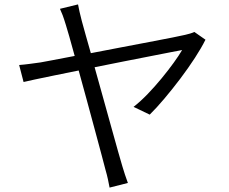

<svg xmlns="http://www.w3.org/2000/svg" viewBox="-20 -810 1040 871"><path d="M334 -790Q336.4 -774.9 340.8 -756.6Q345.2 -738.3 351.1 -714.8Q358.4 -687 369.1 -649.7Q379.9 -612.3 392.1 -568.8Q457.5 -581.5 526.9 -594.7Q596.2 -607.9 657.7 -619.6Q719.2 -631.3 762.7 -639.9Q806.2 -648.4 819.8 -651.9Q830.6 -654.3 842 -657.7Q853.5 -661.1 861.8 -665L912.1 -629.9Q894 -593.3 864 -547.1Q834 -501 797.9 -453.1Q761.7 -405.3 725.6 -362.5Q689.5 -319.8 659.2 -290L585.9 -325.2Q617.2 -349.6 649.9 -383.5Q682.6 -417.5 712.9 -454.3Q743.2 -491.2 767.6 -524.9Q792 -558.6 806.2 -583Q794.9 -581.1 757.3 -573.7Q719.7 -566.4 663.8 -555.4Q607.9 -544.4 542 -531.5Q476.1 -518.6 409.2 -504.9Q428.2 -437 447.8 -366.5Q467.3 -295.9 485.1 -232.4Q502.9 -168.9 515.9 -122.1Q528.8 -75.2 535.2 -55.2Q539.6 -39.1 546.9 -17.8Q554.2 3.4 560.1 20L477.1 41Q474.1 24.4 469.5 2.9Q464.8 -18.6 459 -38.1Q454.1 -57.1 441.4 -105Q428.7 -152.8 411.1 -217.8Q393.6 -282.7 374.3 -353.8Q355 -424.8 336.9 -490.2Q278.3 -478.5 227.3 -468Q176.3 -457.5 139.4 -449.7Q102.5 -441.9 86.9 -438L66.9 -515.1Q92.3 -517.1 115.5 -520.3Q138.7 -523.4 164.1 -526.9Q176.8 -529.3 219 -537.1Q261.2 -544.9 318.8 -556.2Q304.7 -606.9 294.2 -644.8Q283.7 -682.6 278.8 -696.8Q270.5 -724.1 264.2 -741Q257.8 -757.8 252 -770Z"/></svg>

Font: Shanggu Mono N
Style: Regular
Weight: 350
Designer: GuiWonder
Version: Version 1.021